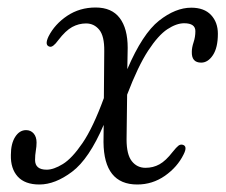

<svg xmlns="http://www.w3.org/2000/svg" viewBox="-20 -483 604 512"><path d="M320.5 -355.5 319.5 -298.5Q360 -393 404 -427.8Q448 -462.5 490 -462.5Q524.5 -462.5 542.8 -443Q561 -423.5 561 -393Q561 -356 547.8 -336Q534.5 -316 516.5 -316Q490.5 -316 491.5 -345Q491.5 -356 496.2 -370.2Q501 -384.5 501 -400Q501 -421 471 -421Q450.5 -421 426.2 -405Q402 -389 375 -347.8Q348 -306.5 319 -230.5L317.5 -111Q317.5 -71 331.5 -53.2Q345.5 -35.5 368 -35.5Q388.5 -35.5 405.2 -44.8Q422 -54 440.5 -78Q450.5 -90.5 455.8 -94.5Q461 -98.5 467 -97Q481 -93.5 469.5 -71Q453 -37.5 419.8 -14.2Q386.5 9 346 9Q257 9 256 -104L256.5 -150Q217.5 -59 172.2 -25Q127 9 85 9Q46.5 9 27.2 -12.2Q8 -33.5 9 -70Q9 -100 20.5 -118Q32 -136 49.5 -136Q62 -136 69.8 -127Q77.5 -118 77.5 -103Q77.5 -92.5 75.5 -81Q73.5 -69.5 73.5 -56.5Q73.5 -30.5 104.5 -30.5Q123 -30.5 147.5 -45.5Q172 -60.5 200 -101.5Q228 -142.5 257 -221.5L258 -347Q258.5 -386.5 244.8 -403.5Q231 -420.5 209.5 -420.5Q190 -420.5 172.5 -411Q155 -401.5 135.5 -376Q121 -356 112.5 -358.5Q98 -362 109.5 -386Q126 -418.5 159.2 -440.8Q192.5 -463 235 -463Q278 -463 299.2 -435Q320.5 -407 320.5 -355.5Z"/></svg>

Font: Fraunces 9pt S000 Light
Style: Italic
Weight: 300
Italic angle: -16°
Version: Version 1.000; ttfautohint (v1.8.3)